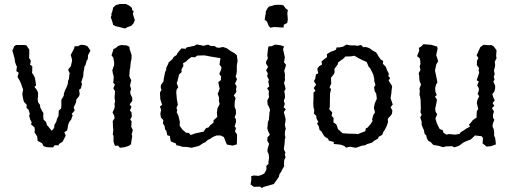

<svg xmlns="http://www.w3.org/2000/svg" viewBox="-20 -732 2582 964"><path d="M246 8 214 7 199 2 191 -13 169 -25 167 -46 153 -68 155 -79 153 -93 136 -107 139 -119 132 -131 126 -152 130 -159 123 -182 113 -190 114 -206 100 -221 96 -236 92 -260 96 -283 91 -296 86 -311 81 -323 68 -346 74 -367 62 -375 65 -398 61 -405 56 -419 53 -440 50 -450 42 -479 47 -488 51 -500 61 -506H96L112 -505L120 -493L127 -483V-459L126 -442L135 -426L131 -407L142 -400V-381L141 -366L151 -351L155 -341L158 -326L161 -303L153 -296L165 -280L171 -267V-245L169 -238L171 -219L181 -205L182 -193L190 -177L198 -164L197 -149L199 -131L211 -120L216 -103L223 -96L240 -75L252 -90L253 -104L263 -122L266 -135L274 -151L275 -176L287 -188L288 -201V-231L300 -251L301 -263L308 -282L313 -291L320 -310L322 -326L326 -336L328 -356L330 -364L322 -382L336 -400L342 -428L340 -440L335 -456L351 -486L355 -500H370L386 -507L404 -506L419 -500L424 -493L434 -478L422 -455L421 -436L415 -427L409 -405L404 -398L402 -383L399 -369L398 -349L392 -332L388 -319L392 -311L386 -288L377 -281L380 -260L377 -249L363 -232L362 -219L357 -207L350 -193L355 -177L340 -160L345 -153L337 -131L328 -120L322 -105L320 -91L317 -77L303 -68L310 -51L294 -20L276 -9L274 -2L255 -3Z M581 -596 571 -598 562 -600 548 -607 546 -616 542 -629 536 -646 540 -654 539 -662 543 -672 545 -679 548 -694 561 -706 572 -709 581 -712H612L630 -703L637 -697L643 -692V-682L651 -675L647 -663L653 -643L657 -631L654 -624L651 -616L640 -603L630 -599L623 -597L617 -594L608 -589L591 -593ZM582 10 573 -1 557 0 550 -20V-50L546 -57L549 -80L547 -95V-108L546 -124L555 -138L554 -149L545 -168L553 -184L556 -195L555 -213L558 -222L555 -243L557 -262V-275L549 -289L557 -307L548 -317L550 -328L551 -348L547 -362L544 -379L553 -406V-419L549 -442L540 -454L550 -486L560 -490L573 -501L588 -506L616 -504L630 -497L631 -485L641 -455L640 -434L637 -423L635 -406L634 -393L631 -379L630 -359L629 -351L639 -328L635 -313L633 -302L638 -285L634 -271L635 -260L644 -241V-225L631 -208L640 -195L632 -177L640 -169L642 -147L634 -132L641 -122L640 -110L639 -95L647 -79L641 -56L644 -50L639 -18L638 -8L627 0L606 7Z M977 1 942 10 919 6 895 5 884 1 865 -3 864 -11 838 -22 836 -28 833 -49 820 -53 815 -75 809 -82 806 -100 798 -112 800 -129 788 -142 785 -161 789 -180 783 -197 794 -206 785 -233 783 -267 791 -281 787 -291 788 -305 801 -323 802 -335 806 -355 809 -371 814 -380 815 -392 825 -412 826 -418 845 -434 852 -446 867 -456 870 -464 884 -481 891 -489 912 -487 917 -494 956 -502 968 -509 1003 -502 1020 -507H1027L1039 -501H1057L1067 -494L1079 -492L1100 -496L1118 -490L1141 -474L1156 -466L1169 -455L1173 -426L1169 -403V-374L1167 -359L1163 -349L1170 -334L1160 -312L1168 -298L1165 -283L1167 -271L1154 -253L1163 -239L1159 -224L1158 -209V-195L1164 -181L1165 -161L1158 -142L1164 -135L1165 -120L1158 -96L1165 -90L1160 -72L1170 -57V-37L1169 -7L1148 -1L1120 -6L1115 -15L1104 -44L1087 -52H1068L1048 -44L1036 -35L1024 -30L1010 -17L1003 -15L983 -2ZM937 -54 963 -63 1002 -71 1014 -88 1028 -93 1036 -104 1052 -116V-128L1071 -145L1069 -166L1072 -188L1083 -210L1079 -225L1080 -242L1073 -261L1078 -273L1083 -287L1080 -299L1076 -319L1089 -330L1090 -348L1081 -361L1090 -382L1092 -394L1082 -408L1087 -440L1037 -448L1013 -453L1004 -454L971 -453L958 -444L942 -446L925 -434L912 -421L899 -415L901 -401L891 -383L892 -370L879 -358L876 -345L870 -321L867 -315L875 -294L867 -283L865 -269L868 -233L873 -207L866 -190L870 -178L867 -169L876 -150L883 -120L882 -101L895 -82L915 -65H928Z M1353 -596 1344 -594 1337 -593 1329 -602 1325 -612 1321 -623 1314 -629 1309 -632 1310 -642 1312 -653 1314 -663 1315 -676 1320 -685 1325 -693 1331 -699 1338 -701 1350 -704 1358 -707 1375 -708H1390L1403 -705L1415 -689L1425 -682L1423 -668V-659L1424 -648L1425 -634L1424 -627L1422 -617L1411 -611L1405 -608L1404 -594H1392L1379 -595L1363 -596ZM1310 134 1318 119 1317 101 1328 91V79L1331 60L1329 42L1323 29V18L1331 -10L1322 -25L1323 -43L1335 -55L1326 -74L1322 -88L1324 -104L1325 -119L1330 -131L1332 -154L1333 -168L1336 -180L1331 -194L1324 -207L1322 -227L1331 -245L1329 -258L1330 -275L1321 -289L1332 -298L1327 -322L1330 -332L1321 -350L1325 -363L1316 -379L1326 -396L1316 -412V-423L1325 -439L1322 -454L1325 -483L1328 -499L1344 -500L1361 -508L1388 -505L1406 -499L1401 -485L1409 -450L1410 -442L1406 -419L1416 -407L1413 -394L1407 -377L1411 -357L1410 -344L1411 -331L1406 -315L1410 -303L1414 -285L1407 -273L1410 -261L1411 -242L1405 -226L1410 -210L1404 -193L1415 -184L1405 -169L1411 -147L1414 -134L1413 -121L1410 -105L1415 -85L1411 -73L1410 -57L1413 -42L1410 -33L1409 -13L1405 17L1413 34L1410 45L1414 58L1407 71L1406 92L1407 102L1397 119L1392 130L1383 143L1380 156L1367 175L1358 187L1355 192L1337 197L1331 199L1305 206L1294 212L1286 205L1254 206L1238 194L1242 169L1241 153L1254 149L1279 151L1294 146L1307 139Z M1767 10 1737 5 1717 9 1709 1 1692 -5 1679 -7 1656 -9V-19L1631 -26L1627 -36L1611 -45L1605 -53L1594 -72L1584 -80L1581 -97L1572 -111L1578 -120L1569 -137L1568 -150L1556 -162L1558 -179L1554 -193L1553 -212L1554 -239V-267L1564 -276L1555 -290L1567 -307L1556 -325L1563 -337L1566 -358L1578 -364L1573 -387L1582 -399L1597 -408L1594 -423L1607 -434L1622 -445L1621 -460L1642 -473L1653 -476L1667 -483L1670 -494H1684L1703 -498L1719 -508L1741 -504H1762L1775 -502L1793 -506L1804 -495L1818 -496L1835 -490L1850 -479L1868 -469L1874 -461L1881 -448L1892 -433L1904 -426L1902 -412L1917 -397L1923 -380L1932 -363L1930 -350L1939 -340L1931 -328L1941 -312L1949 -299L1946 -278L1945 -265L1941 -239L1952 -207L1941 -194L1950 -177L1948 -161L1943 -153L1927 -136L1928 -119L1924 -106L1920 -96L1912 -80L1906 -72L1899 -55L1881 -45L1878 -36L1858 -25L1848 -16L1835 -12L1824 -9L1814 -3L1794 0L1785 4ZM1775 -58 1792 -65 1814 -73 1817 -88 1824 -90 1840 -108 1851 -125 1848 -131 1854 -154 1863 -168 1857 -191 1862 -214 1872 -236 1869 -261 1861 -275 1858 -293 1865 -306 1859 -325V-337L1854 -358L1840 -387L1831 -397L1821 -421L1804 -428L1776 -442L1760 -452L1741 -449L1713 -448L1708 -441L1677 -418L1676 -409L1659 -386L1660 -369L1655 -358L1642 -342L1643 -312L1635 -294L1642 -284L1637 -262L1636 -196L1633 -183L1648 -168L1645 -150L1655 -140L1654 -118L1669 -107L1677 -84L1700 -63L1728 -61L1771 -60Z M2261 8 2250 2 2219 3 2204 7 2186 1 2170 -2 2156 -4 2141 -20 2131 -24 2123 -38 2120 -52 2112 -60 2108 -80 2104 -88 2097 -105V-121L2090 -142L2097 -156L2091 -169L2093 -186L2092 -216V-229L2089 -247L2086 -256L2088 -273L2086 -288L2094 -307L2087 -324L2085 -338V-350L2082 -364L2091 -381L2087 -399L2091 -411L2090 -427L2087 -440L2074 -450L2085 -478L2083 -492L2093 -497L2106 -510L2146 -507L2155 -504L2175 -498L2177 -487L2170 -455L2175 -441L2180 -424L2171 -410L2168 -397L2164 -378L2171 -345L2174 -330L2176 -317L2170 -309L2165 -291L2166 -271L2173 -255L2164 -247L2174 -232L2171 -214L2165 -186L2167 -171L2175 -158L2166 -137L2173 -114L2181 -97L2187 -85L2204 -77L2206 -66L2222 -56L2235 -59L2266 -56L2288 -60L2293 -68L2311 -79L2317 -84L2339 -96L2335 -107L2344 -116L2354 -129L2373 -142V-156L2374 -173L2381 -185L2374 -215L2377 -230L2386 -249L2378 -261L2383 -273L2385 -286L2376 -304L2384 -323L2373 -329L2379 -346L2386 -367L2383 -379L2385 -391L2374 -405L2375 -427L2382 -441L2373 -454L2384 -479L2392 -496L2408 -507L2437 -505L2447 -506L2459 -499L2473 -480L2471 -452L2473 -439L2464 -422L2466 -408L2465 -397L2460 -377L2464 -360L2459 -347L2463 -332L2457 -323L2466 -302V-288L2462 -272L2452 -259L2457 -243L2464 -228L2453 -214L2462 -201L2450 -189L2460 -173L2455 -154L2456 -139L2462 -131L2454 -109L2453 -96L2459 -83L2461 -66V-50L2466 -40L2470 -7L2445 2L2423 4L2403 -12L2405 -39L2398 -48L2364 -52L2361 -48L2344 -32L2331 -27L2316 -21L2304 -15L2293 -6L2282 1Z"/></svg>

Font: Winky Rough Light
Style: Regular
Weight: 300
Designer: Simon Atzbach
Foundry: typofactur
Version: Version 1.206; ttfautohint (v1.8.4.7-5d5b)